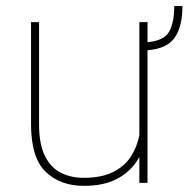

<svg xmlns="http://www.w3.org/2000/svg" viewBox="-20 -601 620 631"><path d="M552.7 -581.1H579.6Q579.6 -515.1 554.7 -478Q529.8 -440.9 464.8 -436V0H438V-85.4Q414.6 -41.5 369.6 -15.9Q324.7 9.8 255.9 9.8Q178.2 9.8 130.1 -36.4Q82 -82.5 82 -192.9V-528.3H108.4V-191.9Q108.4 -127.4 127.4 -88.9Q146.5 -50.3 179.7 -33.4Q212.9 -16.6 254.9 -16.6Q313.5 -16.6 351.6 -35.6Q389.6 -54.7 410.2 -86.7Q430.7 -118.7 438 -156.7V-528.3H464.8V-462.4Q520 -467.3 536.4 -497.8Q552.7 -528.3 552.7 -581.1Z"/></svg>

Font: Vazirmatn FD Thin
Style: Regular
Weight: 100
Designer: Saber Rastikerdar
Foundry: Saber Rastikerdar
Version: Version 33.003